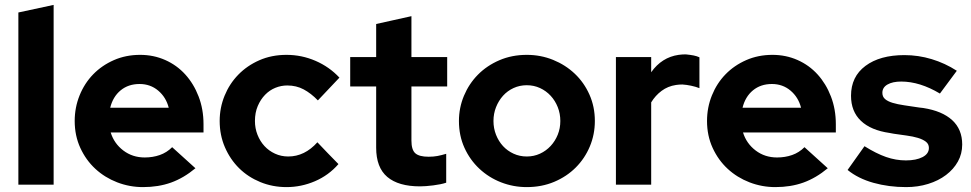

<svg xmlns="http://www.w3.org/2000/svg" viewBox="-20 -754 3966 784"><path d="M199 -734V0H55V-703Z M778 -67Q730 -27 678.5 -8.5Q627 10 564 10Q509 10 458.5 -9.5Q408 -29 369.5 -64.5Q331 -100 308 -150Q285 -200 285 -260Q285 -315 305 -364.5Q325 -414 360.5 -450.5Q396 -487 445 -508.5Q494 -530 552 -530Q607 -530 654.5 -509Q702 -488 736.5 -450Q771 -412 791 -360Q811 -308 811 -247V-213H432Q446 -168 483.5 -139.5Q521 -111 571 -111Q604 -111 632.5 -121Q661 -131 683 -153Q707 -131 730.5 -110Q754 -89 778 -67ZM550 -411Q504 -411 472.5 -385Q441 -359 430 -314H669Q658 -357 626 -384Q594 -411 550 -411Z M1157 -115Q1224 -115 1276 -173Q1298 -150 1319 -128Q1340 -106 1362 -84Q1322 -38 1266 -14Q1210 10 1150 10Q1093 10 1043 -10.5Q993 -31 956.5 -67Q920 -103 898.5 -152.5Q877 -202 877 -260Q877 -314 897 -363Q917 -412 953 -449Q989 -486 1039 -508Q1089 -530 1150 -530Q1212 -530 1268.5 -505.5Q1325 -481 1366 -437Q1344 -414 1322 -390.5Q1300 -367 1278 -344Q1250 -373 1220 -389Q1190 -405 1153 -405Q1128 -405 1104.5 -395.5Q1081 -386 1062.5 -367Q1044 -348 1032.5 -321Q1021 -294 1021 -260Q1021 -230 1031.5 -203.5Q1042 -177 1060 -157.5Q1078 -138 1103 -126.5Q1128 -115 1157 -115Z M1516 -151V-401H1410V-521H1516V-656Q1552 -664 1588 -672Q1624 -680 1660 -688V-521H1806V-401H1660V-180Q1660 -142 1676 -128Q1692 -114 1730 -114Q1750 -114 1766 -117Q1782 -120 1802 -126V-8Q1781 -1 1749 3Q1717 7 1695 7Q1607 7 1561.5 -31.5Q1516 -70 1516 -151Z M1854 -260Q1854 -314 1874.5 -363Q1895 -412 1931.5 -449Q1968 -486 2019 -508Q2070 -530 2131 -530Q2188 -530 2238.5 -509.5Q2289 -489 2327 -453Q2365 -417 2387 -367.5Q2409 -318 2409 -260Q2409 -205 2388.5 -156Q2368 -107 2331 -70Q2294 -33 2243 -11.5Q2192 10 2131 10Q2076 10 2026 -9.5Q1976 -29 1937.5 -65Q1899 -101 1876.5 -150.5Q1854 -200 1854 -260ZM2131 -115Q2160 -115 2185 -126.5Q2210 -138 2228.5 -158Q2247 -178 2257.5 -204Q2268 -230 2268 -260Q2268 -290 2257.5 -316.5Q2247 -343 2228.5 -363Q2210 -383 2185 -394.5Q2160 -406 2131 -406Q2102 -406 2077 -394.5Q2052 -383 2034 -363Q2016 -343 2005.5 -316.5Q1995 -290 1995 -260Q1995 -230 2005.5 -203.5Q2016 -177 2034 -157.5Q2052 -138 2077 -126.5Q2102 -115 2131 -115Z M2495 0V-521H2639V-459Q2682 -520 2751 -530Q2759 -531 2765.5 -531.5Q2772 -532 2780 -532Q2800 -530 2812.5 -527.5Q2825 -525 2836 -520V-394Q2821 -400 2802 -404Q2783 -408 2766 -409Q2759 -409 2753 -408.5Q2747 -408 2740 -407Q2707 -402 2681.5 -383Q2656 -364 2639 -336V0Z M3360 -67Q3312 -27 3260.5 -8.5Q3209 10 3146 10Q3091 10 3040.5 -9.5Q2990 -29 2951.5 -64.5Q2913 -100 2890 -150Q2867 -200 2867 -260Q2867 -315 2887 -364.5Q2907 -414 2942.5 -450.5Q2978 -487 3027 -508.5Q3076 -530 3134 -530Q3189 -530 3236.5 -509Q3284 -488 3318.5 -450Q3353 -412 3373 -360Q3393 -308 3393 -247V-213H3014Q3028 -168 3065.5 -139.5Q3103 -111 3153 -111Q3186 -111 3214.5 -121Q3243 -131 3265 -153Q3289 -131 3312.5 -110Q3336 -89 3360 -67ZM3132 -411Q3086 -411 3054.5 -385Q3023 -359 3012 -314H3251Q3240 -357 3208 -384Q3176 -411 3132 -411Z M3441 -60Q3458 -84 3475.5 -108.5Q3493 -133 3510 -157Q3558 -127 3598 -113Q3638 -99 3679 -99Q3721 -99 3747 -112.5Q3773 -126 3773 -150Q3773 -166 3760.5 -175.5Q3748 -185 3728 -191Q3708 -197 3682 -200.5Q3656 -204 3629 -208L3613 -211Q3536 -222 3495.5 -260.5Q3455 -299 3455 -363Q3455 -441 3514 -485Q3573 -529 3673 -529Q3730 -529 3784.5 -512.5Q3839 -496 3887 -465L3818 -372Q3736 -421 3660 -421Q3625 -421 3604 -409Q3583 -397 3583 -375Q3583 -359 3594 -349.5Q3605 -340 3625 -334Q3645 -328 3672.5 -324Q3700 -320 3733 -315L3750 -313Q3827 -301 3868 -263.5Q3909 -226 3909 -164Q3909 -126 3891.5 -94.5Q3874 -63 3843 -39.5Q3812 -16 3770 -3Q3728 10 3680 10Q3609 10 3546.5 -7.5Q3484 -25 3441 -60Z"/></svg>

Font: Rosa Sans
Style: Bold
Weight: 700
Designer: Pentagram / MCKL
Foundry: Pentagram / MCKL
Version: Version 1.005;September 16, 2019;FontCreator 11.5.0.2425 64-